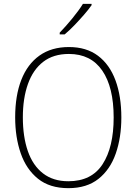

<svg xmlns="http://www.w3.org/2000/svg" viewBox="-20 -970 711 1000"><path d="M612 -358Q612 -254 583 -170.5Q554 -87 493 -38.5Q432 10 336 10Q239 10 178 -39Q117 -88 88 -171.5Q59 -255 59 -359Q59 -472 91 -554Q123 -636 185.5 -680.5Q248 -725 339 -725Q430 -725 490.5 -679.5Q551 -634 581.5 -551.5Q612 -469 612 -358ZM99 -359Q99 -258 125 -183Q151 -108 204 -67Q257 -26 336 -26Q457 -26 514.5 -115Q572 -204 572 -358Q572 -516 512.5 -602.5Q453 -689 339 -689Q258 -689 205 -648Q152 -607 125.5 -532.5Q99 -458 99 -359ZM457 -943Q441 -920 417 -892.5Q393 -865 367 -838Q341 -811 317 -791H291V-800Q323 -833 357 -874.5Q391 -916 412 -950H457Z"/></svg>

Font: Noto Sans Arabic UI SmCn XLt
Style: Regular
Weight: 200
Width: 4
Designer: Monotype Design Team, Nadine Chahine and Nizar Qandah
Foundry: Monotype Imaging Inc.
Version: Version 2.010; ttfautohint (v1.8.4.7-5d5b)